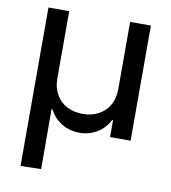

<svg xmlns="http://www.w3.org/2000/svg" viewBox="-84 -617 799 896"><g transform="rotate(10 316.0 -169.5)"><path d="M170.5 203.1 169.7 -80.3H174.7C202.8 -25.2 256.4 5 316.1 5C375.4 5 429.7 -25.2 457 -80.3H461.3V0H558.6V-545.5H460.2V-225.1C460.2 -169.7 435.4 -126.1 392 -102.3C370.4 -90.2 344.8 -84.2 316.1 -84.2C257.8 -84.2 213.4 -109 189.6 -151.6C177.6 -172.6 171.5 -197.1 171.5 -225.1V-545.5H73.2V205.3Z"/></g></svg>

Font: Inter 465
Style: Regular
Weight: 400
Designer: Rasmus Andersson
Foundry: rsms
Version: Version 3.019;Glyphs 3.1.2 (3151)